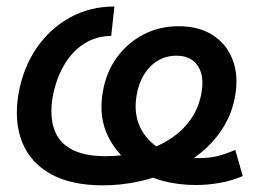

<svg xmlns="http://www.w3.org/2000/svg" viewBox="-20 -553 823 585"><path d="M293.5 11.7Q196.8 11.7 134.8 -22.7Q72.8 -57.1 47.6 -119.6Q22.5 -182.1 36.1 -265.6Q49.8 -345.2 90.6 -405.3Q131.3 -465.3 192.6 -499.3Q253.9 -533.2 328.6 -533.2L318.8 -443.4Q272.9 -443.4 235.8 -419.4Q198.7 -395.5 174.3 -353Q149.9 -310.5 140.1 -255.4Q131.3 -199.7 144.8 -159.9Q158.2 -120.1 197 -98.6Q235.8 -77.1 301.8 -77.1Q357.4 -77.1 407 -90.1Q456.5 -103 495.8 -127.9Q535.2 -152.8 560.8 -189Q586.4 -225.1 594.2 -272Q600.1 -306.2 592.5 -331.1Q585 -356 565.9 -369.6Q546.9 -383.3 517.6 -383.3Q486.8 -383.3 461.4 -368.4Q436 -353.5 418.9 -325.9Q401.9 -298.3 396 -261.2Q389.2 -219.2 399.4 -185.3Q409.7 -151.4 434.6 -125.7Q459.5 -100.1 495.6 -82.5Q514.2 -76.2 539.6 -73.7Q564.9 -71.3 585.4 -71.3Q620.1 -71.3 644.8 -77.9Q669.4 -84.5 696.8 -96.2L719.7 -16.6Q685.5 -2 648.9 4.4Q612.3 10.7 577.6 10.7Q522 10.7 474.9 -2.2Q427.7 -15.1 393.6 -43.5Q338.4 -78.6 309.3 -137.5Q280.3 -196.3 293 -271.5Q302.7 -331.5 335.4 -377Q368.2 -422.4 417 -447.8Q465.8 -473.1 523.9 -473.1Q585.4 -473.1 627.7 -446.3Q669.9 -419.4 688.5 -371.8Q707 -324.2 696.8 -263.2Q688 -210 661.1 -166.3Q634.3 -122.6 594.2 -89.4Q554.2 -56.2 504.9 -33.7Q455.6 -11.2 401.6 0.2Q347.7 11.7 293.5 11.7Z"/></svg>

Font: Inter 28pt Medium
Style: Italic
Weight: 500
Italic angle: -9.3988°
Designer: Rasmus Andersson
Foundry: rsms
Version: Version 4.001;git-66647c0bb